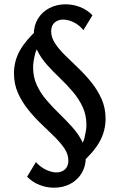

<svg xmlns="http://www.w3.org/2000/svg" viewBox="-20 -678 554 893"><path d="M358 81 330 36Q365 -3 373.5 -39Q382 -75 382 -96Q382 -143 364.5 -180.5Q347 -218 319 -251Q291 -284 259.5 -314Q228 -344 200 -375Q172 -406 154.5 -441Q137 -476 137 -516Q137 -559 156.5 -591Q176 -623 210 -640.5Q244 -658 285 -658Q319 -658 352 -645.5Q385 -633 410 -607L368 -538Q347 -563 321.5 -575Q296 -587 273 -587Q250 -587 234 -573Q218 -559 218 -532Q218 -504 236 -476.5Q254 -449 283 -420.5Q312 -392 344 -361.5Q376 -331 405 -295Q434 -259 452.5 -217.5Q471 -176 471 -126Q471 -69 443.5 -19.5Q416 30 358 81ZM231 195Q197 195 164.5 182.5Q132 170 106 144L147 76Q169 100 195 112Q221 124 242 124Q267 124 282.5 109.5Q298 95 298 69Q298 40 280 13Q262 -14 233 -42.5Q204 -71 172 -101.5Q140 -132 111 -168Q82 -204 63.5 -245.5Q45 -287 45 -337Q45 -394 72.5 -443Q100 -492 158 -544L186 -498Q151 -461 142.5 -424.5Q134 -388 134 -366Q134 -319 151.5 -281.5Q169 -244 197 -211.5Q225 -179 256.5 -148.5Q288 -118 315.5 -87.5Q343 -57 361 -22.5Q379 12 379 54Q379 96 359.5 128Q340 160 306.5 177.5Q273 195 231 195Z"/></svg>

Font: Ysabeau SemiBold
Style: Regular
Weight: 600
Designer: Christian Thalmann (Catharsis Fonts)
Version: Version 2.000;gftools[0.9.27.dev2+g8671c4b]